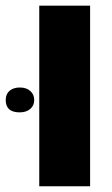

<svg xmlns="http://www.w3.org/2000/svg" viewBox="-82 -651 390 671"><path d="M55.2 0V-631.3H232.9V0ZM-13.2 -258.3Q-62 -258.3 -62 -301.3Q-62 -322.3 -48.6 -333.7Q-35.2 -345.2 -12.7 -345.2Q10.3 -345.2 23.9 -333Q37.6 -320.8 37.6 -301.3Q37.6 -282.2 23.7 -270.3Q9.8 -258.3 -13.2 -258.3Z"/></svg>

Font: Open Sans SemiCondensed ExtraBold
Style: Regular
Weight: 800
Width: 4
Designer: Monotype Design Team
Foundry: Monotype Imaging Inc.
Version: Version 3.000